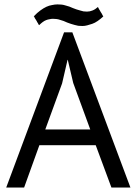

<svg xmlns="http://www.w3.org/2000/svg" viewBox="-20 -839 611 859"><path d="M478.5 0Q500 0 563.5 0Q499 -173.8 303.7 -694.3Q293.9 -694.3 266.6 -694.3Q202.1 -520.5 7.8 0Q27.3 0 87.9 0Q104.5 -46.9 156.2 -189.5Q218.8 -189.5 408.2 -189.5Q425.8 -141.6 478.5 0ZM257.8 -465.8Q263.7 -492.2 282.2 -571.3Q282.2 -571.3 283.2 -571.3Q289.1 -545.9 307.6 -467.8Q327.1 -416 383.8 -259.8Q334 -259.8 182.6 -259.8Q201.2 -311.5 257.8 -465.8ZM155.3 -726.6Q163.1 -734.4 170.9 -740.2Q178.7 -746.1 186.5 -749Q194.3 -752 201.2 -752.9Q209 -754.9 216.8 -754.9Q224.6 -754.9 232.4 -753.9Q241.2 -752.9 249 -750Q256.8 -748 264.6 -745.1Q272.5 -742.2 280.3 -738.3Q288.1 -735.4 296.9 -732.4Q304.7 -730.5 313.5 -727.5Q321.3 -725.6 330.1 -723.6Q338.9 -722.7 348.6 -722.7Q359.4 -722.7 370.1 -725.6Q380.9 -728.5 392.6 -732.4Q404.3 -736.3 417 -745.1Q429.7 -753.9 442.4 -765.6Q441.4 -766.6 440.4 -767.6Q440.4 -767.6 440.4 -768.6Q440.4 -768.6 439.5 -769.5Q439.5 -769.5 439.5 -770.5Q439.5 -770.5 438.5 -771.5Q438.5 -771.5 438.5 -772.5Q438.5 -772.5 437.5 -773.4Q437.5 -773.4 436.5 -775.4Q436.5 -775.4 436.5 -776.4Q436.5 -776.4 435.5 -777.3Q435.5 -777.3 435.5 -778.3Q435.5 -778.3 434.6 -778.3Q434.6 -778.3 434.6 -779.3Q434.6 -779.3 433.6 -780.3Q433.6 -780.3 433.6 -781.2Q433.6 -781.2 432.6 -782.2Q432.6 -782.2 432.6 -782.2Q432.6 -782.2 431.6 -783.2Q431.6 -783.2 431.6 -784.2Q431.6 -784.2 430.7 -785.2Q430.7 -785.2 430.7 -785.2Q430.7 -785.2 429.7 -787.1Q429.7 -787.1 429.7 -787.1Q429.7 -787.1 428.7 -788.1Q428.7 -788.1 428.7 -789.1Q428.7 -789.1 428.7 -789.1Q428.7 -789.1 427.7 -790Q427.7 -790 427.7 -791Q427.7 -791 426.8 -792Q426.8 -792 426.8 -792Q426.8 -793 425.8 -793.9Q425.8 -793.9 424.8 -794.9Q424.8 -794.9 424.8 -794.9Q424.8 -795.9 423.8 -796.9Q423.8 -796.9 423.8 -796.9Q423.8 -796.9 423.8 -797.9Q423.8 -797.9 422.9 -797.9Q422.9 -798.8 422.9 -799.8Q422.9 -799.8 421.9 -799.8Q421.9 -800.8 420.9 -801.8Q420.9 -801.8 420.9 -801.8Q420.9 -801.8 420.9 -802.7Q420.9 -802.7 419.9 -803.7Q419.9 -803.7 419.9 -804.7Q419.9 -804.7 418.9 -805.7Q418.9 -805.7 418.9 -806.6Q418.9 -806.6 418 -807.6Q418 -807.6 418 -807.6Q406.2 -796.9 393.6 -792Q381.8 -787.1 369.1 -787.1Q361.3 -787.1 353.5 -788.1Q345.7 -790 338.9 -792Q331.1 -794.9 322.3 -796.9Q314.5 -799.8 306.6 -802.7Q298.8 -806.6 290 -809.6Q282.2 -812.5 273.4 -814.5Q264.6 -817.4 255.9 -818.4Q246.1 -819.3 237.3 -819.3Q225.6 -819.3 212.9 -816.4Q200.2 -814.5 187.5 -808.6Q174.8 -802.7 160.2 -792Q146.5 -782.2 130.9 -765.6Q131.8 -765.6 132.8 -764.6Q132.8 -764.6 132.8 -763.7Q132.8 -763.7 133.8 -762.7Q133.8 -762.7 133.8 -761.7Q133.8 -761.7 134.8 -760.7Q134.8 -760.7 134.8 -759.8Q134.8 -759.8 135.7 -758.8Q135.7 -758.8 135.7 -757.8Q135.7 -757.8 136.7 -756.8Q136.7 -756.8 136.7 -755.9Q136.7 -755.9 137.7 -754.9Q137.7 -754.9 137.7 -754.9Q137.7 -754.9 138.7 -753.9Q138.7 -752.9 139.6 -752Q139.6 -752 139.6 -751Q139.6 -751 140.6 -751Q140.6 -751 141.6 -749Q141.6 -749 141.6 -748Q141.6 -748 142.6 -748Q142.6 -748 142.6 -747.1Q142.6 -747.1 142.6 -746.1Q142.6 -746.1 143.6 -746.1Q143.6 -746.1 144.5 -744.1Q144.5 -744.1 144.5 -744.1Q144.5 -743.2 145.5 -742.2Q145.5 -742.2 145.5 -741.2Q145.5 -741.2 146.5 -740.2Q146.5 -740.2 146.5 -739.3Q146.5 -739.3 147.5 -738.3Q147.5 -738.3 148.4 -737.3Q148.4 -737.3 149.4 -736.3Q149.4 -736.3 149.4 -735.4Q149.4 -735.4 150.4 -734.4Q150.4 -734.4 150.4 -733.4Q150.4 -732.4 151.4 -731.4Q151.4 -731.4 152.3 -730.5Q152.3 -730.5 152.3 -729.5Q152.3 -729.5 153.3 -728.5Q153.3 -728.5 154.3 -727.5Q154.3 -727.5 155.3 -726.6Z"/></svg>

Font: Aptus Gothic JP
Style: Medium
Weight: 400
Designer: Fuminori Ogawa / Motoya
Version: Version 1